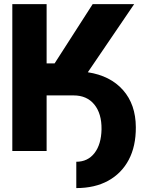

<svg xmlns="http://www.w3.org/2000/svg" viewBox="-20 -748 711 951"><path d="M41 0V-727.5H210.9V-434.1H250.5L439 -727.5H644.5L415 -390.1Q526.4 -373 589.4 -301.8Q652.3 -230.5 652.8 -117.7Q653.3 -23.9 617.7 43.5Q582 110.8 515.9 147.2Q449.7 183.6 357.9 183.6V53.2Q414.6 53.2 448 10.3Q481.4 -32.7 482.9 -107.4Q483.9 -185.5 447 -230.5Q410.2 -275.4 344.7 -275.4H210.9V0Z"/></svg>

Font: Inter Tight ExtraBold
Style: Regular
Weight: 800
Designer: Rasmus Andersson
Foundry: rsms
Version: Version 3.004; ttfautohint (v1.8.4.7-5d5b)